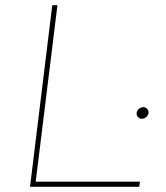

<svg xmlns="http://www.w3.org/2000/svg" viewBox="-20 -722 640 742"><path d="M202 -702 118 -20H521L518 0H96L182 -702ZM508 -283Q508 -293 516 -300.5Q524 -308 534 -308Q542 -308 548 -302Q554 -296 554 -288Q554 -278 546 -270.5Q538 -263 528 -263Q520 -263 514 -269Q508 -275 508 -283Z"/></svg>

Font: Josefin Sans Thin
Style: Italic
Weight: 200
Italic angle: -7°
Designer: Santiago Orozco
Foundry: Typemade
Version: Version 2.000